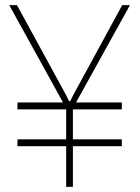

<svg xmlns="http://www.w3.org/2000/svg" viewBox="-20 -731 547 751"><path d="M458 -710.9H488.3L277.3 -330.1H456.5V-303.2H265.1V-186H456.5V-159.2H265.1V0H238.8V-159.2H48.3V-186H238.8V-303.2H48.3V-330.1H226.6L16.1 -710.9H46.4L237.8 -360.4L250 -335.4H254.4L267.1 -360.4Z"/></svg>

Font: TypoPRO Roboto
Style: Regular
Weight: 250
Designer: Google
Version: Version 2.136; 2016